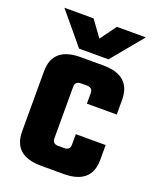

<svg xmlns="http://www.w3.org/2000/svg" viewBox="-128 -746 669 822"><g transform="rotate(20 206.5 -335.0)"><path d="M160 -495H262Q389 -495 389 -384V-317H253V-365Q253 -390 226 -390H200Q173 -390 173 -365V-130Q173 -105 200 -105H226Q253 -105 253 -130V-178H389V-111Q389 0 262 0H160Q33 0 33 -111V-384Q33 -495 160 -495ZM275 -527H141L22 -670H155L208 -597L261 -670H393Z"/></g></svg>

Font: Teko Semibold
Style: Regular
Weight: 600
Designer: Manushi Parikh, Jonny Pinhorn
Foundry: Indian Type Foundry
Version: Version 1.105;PS 1.0;hotconv 1.0.78;makeotf.lib2.5.61930; tt